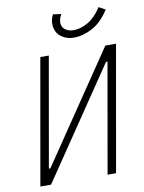

<svg xmlns="http://www.w3.org/2000/svg" viewBox="-98 -977 781 1044"><g transform="rotate(-10 293.0 -455.0)"><path d="M38.6 0 160.6 -693.4H207.5L101.1 -87.9H109.4L519.5 -693.4H578.6L456.5 0H409.7L516.1 -605.5H507.8L97.7 0ZM358.4 -765.6Q320.8 -765.6 291.5 -786.4Q262.2 -807.1 256.8 -845.2Q252 -882.3 269 -910.2L314 -903.8Q307.6 -895 303 -879.2Q298.3 -863.3 300.3 -851.1Q303.2 -829.1 321.8 -817.4Q340.3 -805.7 365.2 -805.7Q401.9 -805.7 442.1 -827.9Q482.4 -850.1 514.6 -898.4L519.5 -905.8L555.7 -886.2L549.8 -877.4Q511.2 -819.3 460.2 -792.5Q409.2 -765.6 358.4 -765.6Z"/></g></svg>

Font: Cascadia Code NF ExtraLight
Style: Italic
Weight: 200
Italic angle: -10°
Monospace: yes
Designer: Aaron Bell
Foundry: Saja Typeworks
Version: Version 2404.023; ttfautohint (v1.8.4)